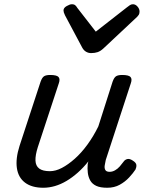

<svg xmlns="http://www.w3.org/2000/svg" viewBox="-20 -868 687 904"><path d="M184 16Q130 16 98 -8Q66 -32 59.5 -76.5Q53 -121 72 -181L171 -483Q178 -503 187.5 -509Q197 -515 216 -515Q247 -515 255.5 -505.5Q264 -496 257 -476L158 -175Q146 -137 147 -112Q148 -87 164.5 -74.5Q181 -62 215 -62Q242 -62 271.5 -77.5Q301 -93 332 -120.5Q363 -148 391.5 -187Q420 -226 443 -273L510 -483Q517 -503 526.5 -509Q536 -515 555 -515Q586 -515 594.5 -505.5Q603 -496 596 -476L478 -115Q475 -102 473 -89Q471 -76 476 -67.5Q481 -59 496 -59Q509 -59 521.5 -66Q534 -73 544 -84.5Q554 -96 562 -107Q568 -116 579 -119Q590 -122 605 -112Q621 -102 622 -91.5Q623 -81 618 -70Q607 -53 588 -32.5Q569 -12 543.5 2Q518 16 485 16Q452 16 433 7Q414 -2 405 -18Q396 -34 393.5 -54Q391 -74 393 -96L396 -108Q372 -78 346 -55Q320 -32 293 -16Q266 0 238.5 8Q211 16 184 16ZM606 -848Q618 -848 627.5 -837Q637 -826 637 -814Q637 -804 633.5 -798.5Q630 -793 626 -789L467 -640Q453 -627 439.5 -622.5Q426 -618 409 -618Q396 -618 385 -624.5Q374 -631 367 -644L286 -796Q282 -804 280.5 -809.5Q279 -815 279 -819Q279 -831 294 -839.5Q309 -848 318 -848Q329 -848 334.5 -843Q340 -838 344 -831L431 -719L577 -833Q584 -838 590.5 -843Q597 -848 606 -848Z"/></svg>

Font: Playwrite CO
Style: Regular
Weight: 400
Designer: Veronika Burian, José Scaglione
Foundry: TypeTogether
Version: Version 1.000